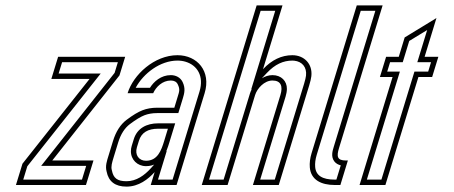

<svg xmlns="http://www.w3.org/2000/svg" viewBox="-20 -687 1687 713"><path d="M39.2 0H299.2L327.1 -91H174.1L423.7 -407L444.8 -476H195.8L170.7 -394H312.7L63.4 -79ZM66.3 -20 81.4 -69.5 354 -414H197.7L210.6 -456H417.7L405.6 -416.4L132.8 -71H300L284.4 -20Z M554.3 -48 539.7 0H635.7L739.9 -341C764.7 -422.2 712.9 -482 639 -482C553.1 -482 474.9 -409.5 453.9 -341H548.9C559.3 -364.3 583.2 -388 614.3 -388C626.9 -388 635.5 -383.3 640 -374C649.1 -355 645.9 -347.5 639.9 -328L627.4 -287H563.4C543.4 -287 525.3 -283.8 509 -277.5C492.7 -271.2 473.1 -259.3 450.1 -242C427.2 -224.7 410.3 -198.3 399.5 -163L383 -109C377.3 -90.3 370.2 -70.7 375.9 -50C383.2 -12.7 407.8 6 449.8 6C495.2 6 530 -21.2 554.3 -48ZM567.5 -209H603.5L589.5 -163C579.2 -129.4 565.5 -90 522.2 -90C495.6 -90 479.9 -111.9 488.4 -140L495.8 -164C505.2 -194.9 529.4 -209 567.5 -209ZM539.5 -61.4C516.7 -36.3 486.7 -14 449.8 -14C415 -14 401 -26.1 395.6 -53.8L395.4 -54.6L395.2 -55.3C391.5 -68.6 396 -83.3 402.1 -103.2L418.6 -157.2C428.5 -189.6 443.4 -211.8 462.2 -226C484.3 -242.7 502.7 -253.6 516.2 -258.9C529.9 -264.2 545.5 -267 563.4 -267H642.2L659.1 -322.2C664.6 -340.4 669.6 -358.5 658 -382.7C649.7 -399.9 632.1 -408 614.3 -408C577.8 -408 551.1 -383.9 536.9 -361H483.9C512.8 -414.8 575 -462 639 -462C650 -462 660.2 -460.5 669.5 -457.6C712.2 -444.7 738.4 -404.5 720.8 -346.8L620.9 -20H566.7L599.6 -127.8ZM567.5 -229C524.2 -229 489.1 -210.5 476.7 -169.8L469.3 -145.8C467.2 -139 466.1 -132.2 466.1 -125.5C465.9 -94 490.1 -70 522.2 -70C581.7 -70 599.1 -126 608.6 -157.2L630.6 -229Z M1065.6 -482C1025.6 -482 989.3 -464.7 956.7 -430L1029.1 -667H933.1L729.2 0H825.2L927.3 -334C934.8 -358.4 961.3 -388 991.8 -388C1023.4 -388 1031.3 -366.6 1021.3 -334L919.2 0H1015.2L1128.3 -370C1132.6 -384 1135.2 -395.3 1136.2 -404C1141.4 -449.6 1109.7 -482 1065.6 -482ZM915.6 -357.1C912.5 -351.5 910 -345.6 908.2 -339.8L810.4 -20H756.2L947.9 -647H1002.1L912.5 -353.8ZM952.4 -396.3 971.2 -416.3C1001 -448 1031.8 -462 1065.6 -462C1068 -462 1070.3 -461.9 1072.6 -461.6C1101.6 -458.6 1119.9 -437.9 1116.4 -406.3C1115.6 -399.6 1113.3 -389.1 1109.2 -375.8L1000.4 -20H946.2L1040.5 -328.2C1043.4 -337.9 1045.2 -347.3 1045.4 -356.5C1045.8 -386.1 1024.6 -408 991.8 -408C977.4 -408 963.8 -403.1 952.4 -396.3Z M1400.9 -667H1304.9L1137 -118C1131.3 -99.3 1129.2 -81.8 1130.5 -65.5C1134.3 -18.8 1173.2 0 1223 0H1244L1271.8 -91H1264.8C1232 -91 1229.3 -105.7 1238.9 -137ZM1373.9 -647 1219.7 -142.8C1214.5 -125.7 1208.4 -105.5 1221.4 -87.8C1227.6 -79.4 1237.1 -75 1245.4 -73L1229.2 -20H1223C1177 -20 1153 -35.2 1150.4 -67.1C1149.3 -80.5 1151.1 -95.4 1156.2 -112.2L1319.7 -647Z M1315.2 0H1411.2L1533.8 -401H1584.8L1607.8 -476H1556.8L1600.8 -620L1482.8 -548L1460.8 -476H1413.8L1390.8 -401H1437.8ZM1342.3 -20 1464.9 -421H1417.9L1428.6 -456H1475.6L1499.7 -534.9L1566.3 -575.5L1529.7 -456H1580.7L1570 -421H1519L1396.4 -20Z"/></svg>

Font: Din Kursivschrift
Style: EngGhost
Weight: 400
Version: Version 1.089